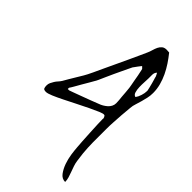

<svg xmlns="http://www.w3.org/2000/svg" viewBox="-231 -793 854 854"><g transform="rotate(45 196.5 -365.5)"><path d="M289.1 -314.5Q291 -318.4 287.6 -325.2Q284.2 -332 281.2 -332Q275.4 -334 256.8 -326.2Q238.3 -318.4 212.9 -306.2Q187.5 -293.9 158.7 -279.3Q129.9 -264.6 103.5 -251.5Q77.1 -238.3 56.2 -229.5Q35.2 -220.7 25.4 -220.7Q11.7 -220.7 9.3 -227.1Q6.8 -233.4 6.8 -243.2Q6.8 -252.9 10.7 -261.2Q14.6 -269.5 19.5 -277.3Q24.4 -285.2 30.8 -292Q37.1 -298.8 42 -306.6Q46.9 -315.4 56.2 -331.1Q65.4 -346.7 75.2 -362.8Q85 -378.9 92.8 -392.1Q100.6 -405.3 101.6 -408.2Q104.5 -414.1 112.8 -431.2Q121.1 -448.2 131.8 -472.2Q142.6 -496.1 155.8 -523.4Q168.9 -550.8 181.2 -577.6Q193.4 -604.5 204.1 -627.4Q214.8 -650.4 220.7 -664.1Q225.6 -674.8 229 -687Q232.4 -699.2 237.3 -709.5Q242.2 -719.7 250.5 -726.6Q258.8 -733.4 272.5 -733.4Q274.4 -733.4 281.2 -732.9Q288.1 -732.4 289.1 -732.4Q304.7 -712.9 318.4 -692.4Q332 -671.9 342.8 -649.4Q353.5 -627 359.9 -603Q366.2 -579.1 366.2 -554.7Q366.2 -537.1 362.8 -522.5Q359.4 -507.8 355.5 -493.2L346.7 -463.9Q341.8 -450.2 340.8 -434.6Q337.9 -408.2 336.4 -384.8Q335 -361.3 333.5 -338.9Q332 -316.4 332 -293.5Q332 -270.5 332 -246.1V-207Q332 -191.4 333 -176.3Q334 -161.1 335.4 -144Q336.9 -127 340.8 -101.6Q342.8 -87.9 347.2 -75.2Q351.6 -62.5 356.4 -49.3Q361.3 -36.1 365.2 -23.4Q369.1 -10.7 369.1 2Q348.6 2 335.4 -15.6Q322.3 -33.2 314 -56.6Q305.7 -80.1 302.2 -105Q298.8 -129.9 297.9 -144.5Q296.9 -154.3 295.4 -178.7Q293.9 -203.1 292.5 -230Q291 -256.8 290 -281.2Q289.1 -305.7 289.1 -314.5ZM85 -298.8H93.8Q94.7 -298.8 110.4 -304.7Q126 -310.5 147.5 -318.4Q168.9 -326.2 191.9 -335Q214.8 -343.8 229.5 -349.6Q238.3 -352.5 247.6 -357.9Q256.8 -363.3 264.6 -370.1Q272.5 -377 277.3 -386.2Q282.2 -395.5 282.2 -406.2Q282.2 -410.2 281.7 -417.5Q281.2 -424.8 281.2 -425.8Q280.3 -431.6 279.3 -444.8Q278.3 -458 277.3 -471.2Q276.4 -484.4 274.9 -496.1Q273.4 -507.8 272.5 -510.7Q270.5 -519.5 268.1 -534.2Q265.6 -548.8 263.2 -562Q260.7 -575.2 258.3 -585.4Q255.9 -595.7 255.9 -595.7L247.1 -604.5Q245.1 -603.5 241.7 -598.6Q238.3 -593.8 233.9 -588.4Q229.5 -583 226.1 -577.6Q222.7 -572.3 220.7 -570.3Q218.8 -566.4 212.9 -554.2Q207 -542 199.2 -525.4Q191.4 -508.8 182.6 -490.2Q173.8 -471.7 166.5 -454.6Q159.2 -437.5 153.3 -424.8Q147.5 -412.1 144.5 -408.2Q141.6 -402.3 132.8 -387.7Q124 -373 114.7 -356.9Q105.5 -340.8 97.2 -326.2Q88.9 -311.5 85 -306.6ZM305.7 -585.9Q305.7 -577.1 304.7 -561.5Q303.7 -545.9 304.2 -529.8Q304.7 -513.7 308.6 -501Q312.5 -488.3 323.2 -486.3Q331.1 -497.1 335.9 -512.7Q340.8 -528.3 340.8 -541V-544.9Q339.8 -549.8 337.4 -560.1Q335 -570.3 332 -581.5Q329.1 -592.8 326.2 -601.6Q323.2 -610.4 323.2 -613.3Q322.3 -616.2 319.3 -622.1Q316.4 -627.9 314.5 -630.9Q305.7 -622.1 305.7 -608.4Z"/></g></svg>

Font: Zeyada
Style: Regular
Weight: 400
Version: Version 1.002 2010